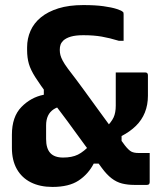

<svg xmlns="http://www.w3.org/2000/svg" viewBox="-20 -729 640 758"><path d="M248 -458Q282 -414 311 -374Q340 -334 365.5 -299Q391 -264 411.5 -236Q432 -208 448 -188Q464 -168 473 -155Q488 -136 498.5 -130.5Q509 -125 527 -125Q533 -125 539.5 -125Q546 -125 552 -125H571Q571 -97 571 -67.5Q571 -38 571 -10Q571 -5 568.5 -2Q566 1 560 1Q552 1 537.5 1Q523 1 510 1Q484 1 462 -4.5Q440 -10 420.5 -25Q401 -40 382 -66Q373 -79 356 -101.5Q339 -124 317 -153.5Q295 -183 271 -216.5Q247 -250 221.5 -283.5Q196 -317 172 -349Q138 -395 119.5 -424Q101 -453 94 -477Q87 -501 87 -532V-542Q87 -577 100.5 -607.5Q114 -638 141.5 -660.5Q169 -683 210.5 -696Q252 -709 309 -709Q356 -709 388.5 -704.5Q421 -700 441 -693.5Q461 -687 465 -682Q467 -681 467.5 -678.5Q468 -676 468 -672Q468 -646 468 -620Q468 -594 468 -568H449Q413 -579 381.5 -584.5Q350 -590 309 -590Q279 -590 260 -584.5Q241 -579 230 -569Q222 -561 219 -552.5Q216 -544 216 -532Q216 -521 218.5 -511.5Q221 -502 227.5 -489.5Q234 -477 248 -458ZM187 9Q138 9 102 -9Q66 -27 46.5 -61.5Q27 -96 27 -145V-197Q27 -268 64.5 -306.5Q102 -345 153 -355V-410L232 -311Q208 -308 192.5 -298Q177 -288 169.5 -272Q162 -256 162 -234V-180Q162 -143 178.5 -125Q195 -107 229 -107Q264 -107 287.5 -118.5Q311 -130 339 -160L398 -83H350Q328 -41 290 -16Q252 9 187 9ZM437 -443Q466 -443 495.5 -443Q525 -443 553 -443Q559 -443 561.5 -440Q564 -437 564 -432V-351Q564 -315 552 -285Q540 -255 516.5 -232Q493 -209 460 -192V-137L396 -223Q420 -247 428.5 -265.5Q437 -284 437 -312Q437 -343 437 -376.5Q437 -410 437 -443Z"/></svg>

Font: Recursive
Style: Bold
Weight: 700
Version: Version 1.085